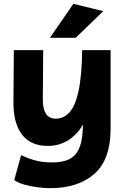

<svg xmlns="http://www.w3.org/2000/svg" viewBox="-20 -770 654 1000"><path d="M242 210Q211 210 176 205.5Q141 201 108.5 192Q76 183 54 168L90 38Q125 55 163.5 65.5Q202 76 251 76Q334 76 369.5 38Q405 0 410 -81L413 -122Q382 -69 335 -39.5Q288 -10 229 -10Q139 -10 94 -70Q49 -130 50 -238L52 -509H205L203 -249Q203 -204 219 -178Q235 -152 271 -152Q312 -152 342 -185Q372 -218 389 -295.5Q406 -373 408 -509H556V-99Q556 61 471.5 135.5Q387 210 242 210ZM240 -573 362 -750 518 -712 374 -573Z"/></svg>

Font: Livvic
Style: Bold
Weight: 700
Designer: Jacques Le Bailly, Baron von Fonthausen
Version: Version 1.001; ttfautohint (v1.8.2)